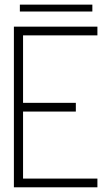

<svg xmlns="http://www.w3.org/2000/svg" viewBox="-20 -797 474 817"><path d="M64.5 -748V-777.3H373V-748ZM39.1 0V-683.6H394.5V-646.5H78.1V-359.4H302.7V-322.3H78.1V-37.1H394.5V0Z"/></svg>

Font: Post No Bills Jaffna Light
Style: Regular
Weight: 300
Designer: Kosala Senevirathne, Siva Puranthara, Lasantha Premarathna, Tharique Azeez
Foundry: Mooniak
Version: Version 1.220 ; ttfautohint (v1.6)